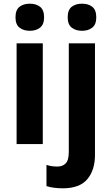

<svg xmlns="http://www.w3.org/2000/svg" viewBox="-20 -781 605 1041"><path d="M142 -761Q176 -761 197.5 -744Q219 -727 219 -687Q219 -648 197 -631Q175 -614 142 -614Q108 -614 86 -631Q64 -648 64 -687Q64 -727 85.5 -744Q107 -761 142 -761ZM212 -546V0H70V-546ZM347 -687Q347 -727 368.5 -744Q390 -761 425 -761Q459 -761 480.5 -744Q502 -727 502 -687Q502 -648 480 -631Q458 -614 425 -614Q391 -614 369 -631Q347 -648 347 -687ZM320 240Q297 240 273.5 237Q250 234 232 228V113Q247 118 261 120Q275 122 292 122Q319 122 336 105Q353 88 353 42V-546H495V59Q495 141 453.5 190.5Q412 240 320 240Z"/></svg>

Font: Noto Sans Devanagari UI SemiCondensed
Style: Bold
Weight: 700
Width: 4
Designer: Jelle Bosma - Monotype Design Team
Foundry: Monotype Imaging Inc.
Version: Version 2.004; ttfautohint (v1.8.4.7-5d5b)